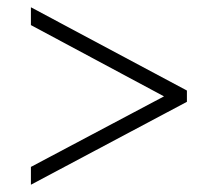

<svg xmlns="http://www.w3.org/2000/svg" viewBox="-20 -622 599 528"><path d="M65 -114V-163L431 -357L65 -553V-602L494 -373V-342Z"/></svg>

Font: Noto Serif Hentaigana Light
Style: Regular
Weight: 300
Designer: Kazuhiro Yamada
Foundry: nipponia
Version: Version 1.000; ttfautohint (v1.8.4.7-5d5b)